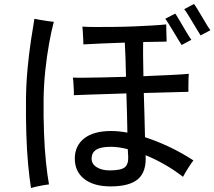

<svg xmlns="http://www.w3.org/2000/svg" viewBox="-20 -896 1072 960"><path d="M533 36Q449 36 401.5 -1Q354 -38 354 -103Q354 -167 401 -204Q448 -241 536 -241Q555 -241 575 -239Q595 -237 617 -233Q616 -275 615 -326Q614 -377 612 -429Q557 -427 505 -425.5Q453 -424 412.5 -422.5Q372 -421 349 -420Q350 -429 349 -447Q348 -465 347 -483Q346 -501 344 -508Q366 -507 406.5 -507.5Q447 -508 500 -509Q553 -510 610 -512Q609 -562 607.5 -606.5Q606 -651 604 -683Q543 -681 487 -678.5Q431 -676 397 -674Q397 -684 396 -702Q395 -720 394 -738Q393 -756 392 -763Q419 -761 461 -761Q503 -761 552 -761.5Q601 -762 650 -764Q699 -766 741 -768.5Q783 -771 811 -774Q811 -764 811.5 -746.5Q812 -729 812.5 -712.5Q813 -696 813 -688Q791 -687 760.5 -687Q730 -687 696 -686Q695 -656 695.5 -613.5Q696 -571 697 -523V-515Q771 -518 833 -521Q895 -524 924 -527Q923 -518 922.5 -500Q922 -482 922 -464.5Q922 -447 922 -437Q890 -436 830 -434.5Q770 -433 699 -431Q701 -371 702.5 -313Q704 -255 705 -210Q764 -191 826.5 -161.5Q889 -132 947 -94Q936 -80 920 -54.5Q904 -29 895 -12Q851 -46 803 -73.5Q755 -101 708 -120Q713 -38 670.5 -1Q628 36 533 36ZM135 44Q127 -5 120.5 -75Q114 -145 111.5 -229.5Q109 -314 110 -406Q111 -481 118 -554.5Q125 -628 134.5 -692Q144 -756 152 -802Q163 -800 181.5 -796.5Q200 -793 219 -790.5Q238 -788 249 -787Q237 -742 225.5 -678.5Q214 -615 206.5 -543.5Q199 -472 198 -402Q197 -314 200 -232Q203 -150 210 -83.5Q217 -17 225 26Q215 27 197 30Q179 33 162 37Q145 41 135 44ZM528 -44Q585 -44 604 -59.5Q623 -75 621 -114Q620 -119 620 -128Q620 -137 619 -150Q573 -162 534 -162Q483 -162 460.5 -147Q438 -132 438 -103Q438 -76 463.5 -60Q489 -44 528 -44ZM888 -671Q884 -677 872.5 -696Q861 -715 847.5 -737.5Q834 -760 822.5 -778.5Q811 -797 806 -802L856 -828Q861 -822 872 -803.5Q883 -785 896 -762.5Q909 -740 920.5 -721.5Q932 -703 937 -697ZM983 -719Q979 -725 967.5 -744Q956 -763 942.5 -785.5Q929 -808 917.5 -826.5Q906 -845 901 -850L950 -876Q955 -870 966.5 -851.5Q978 -833 991 -810.5Q1004 -788 1015.5 -769.5Q1027 -751 1032 -745Z"/></svg>

Font: Zen Kaku Gothic Antique Medium
Style: Regular
Weight: 500
Designer: Yoshimichi Ohira
Foundry: Positype
Version: Version 1.002